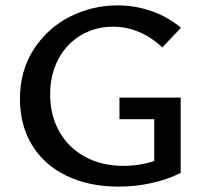

<svg xmlns="http://www.w3.org/2000/svg" viewBox="-20 -685 761 712"><path d="M423 -323H650V-44Q601 -19 541.5 -6Q482 7 420 7Q309 7 226 -33.5Q143 -74 98.5 -147.5Q54 -221 54 -318Q54 -422 104.5 -501Q155 -580 238 -622.5Q321 -665 416 -665Q481 -665 541.5 -644Q602 -623 651 -582L582 -509Q542 -547 495.5 -566.5Q449 -586 400 -586Q333 -586 279.5 -554Q226 -522 196 -465Q166 -408 166 -335Q166 -257 200 -197Q234 -137 295.5 -103.5Q357 -70 438 -70Q498 -70 552 -88V-243H423Z"/></svg>

Font: Ysabeau SC Semibold
Style: Regular
Weight: 600
Designer: Christian Thalmann (Catharsis Fonts)
Version: Version 0.003